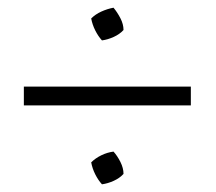

<svg xmlns="http://www.w3.org/2000/svg" viewBox="-20 -531 561 499"><path d="M42 -257V-306H476V-257ZM245 -52Q235 -63 227.5 -78Q220 -93 217 -109Q228 -120 243.5 -127.5Q259 -135 275 -137Q285 -126 293 -110Q301 -94 301 -79Q291 -68 275.5 -61Q260 -54 245 -52ZM245 -426Q235 -437 227.5 -452Q220 -467 217 -483Q228 -494 243.5 -501Q259 -508 275 -511Q285 -499 293 -483.5Q301 -468 301 -453Q291 -442 275.5 -435Q260 -428 245 -426Z"/></svg>

Font: Piazzolla 24pt Light
Style: Regular
Weight: 300
Designer: Juan Pablo del Peral
Foundry: Huerta Tipografica
Version: Version 2.005